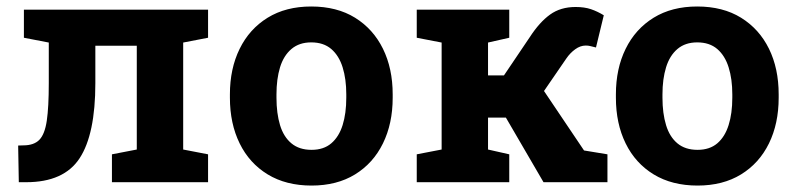

<svg xmlns="http://www.w3.org/2000/svg" viewBox="-20 -558 2434 588"><path d="M37.6 0 35.6 -112.3 51.3 -112.8Q84 -112.8 100.6 -129.9Q117.2 -147 123.3 -188.5Q129.4 -230 129.4 -303.2V-427.7L53.2 -442.4V-528.3H541H617.2V-442.4L541 -427.7V-100.1L617.2 -85.4V0H322.8V-85.4L398.9 -100.1V-418H272V-303.2Q272 -147 223.9 -73.5Q175.8 0 60.1 0Z M934.1 10.3Q856 10.3 799.8 -23.9Q743.7 -58.1 713.9 -118.9Q684.1 -179.7 684.1 -258.8V-269Q684.1 -347.7 713.9 -408.4Q743.7 -469.2 799.6 -503.7Q855.5 -538.1 933.1 -538.1Q1011.7 -538.1 1067.4 -503.7Q1123 -469.2 1152.8 -408.7Q1182.6 -348.1 1182.6 -269V-258.8Q1182.6 -179.7 1152.8 -118.9Q1123 -58.1 1067.4 -23.9Q1011.7 10.3 934.1 10.3ZM934.1 -99.1Q971.2 -99.1 994.6 -119.1Q1018.1 -139.2 1029.3 -175Q1040.5 -210.9 1040.5 -258.8V-269Q1040.5 -315.9 1029.3 -351.8Q1018.1 -387.7 994.4 -408Q970.7 -428.2 933.1 -428.2Q896.5 -428.2 872.6 -408Q848.6 -387.7 837.6 -351.8Q826.7 -315.9 826.7 -269V-258.8Q826.7 -210.9 837.6 -174.8Q848.6 -138.7 872.6 -118.9Q896.5 -99.1 934.1 -99.1Z M1256.3 0V-85.4L1332.5 -100.1V-427.7L1256.3 -442.4V-528.3H1539.6V-442.4L1474.6 -427.7V-327.1H1523.4L1602.5 -444.3Q1632.3 -490.2 1664.6 -513.4Q1696.8 -536.6 1742.7 -536.6Q1770 -536.6 1790 -529.8Q1810.1 -522.9 1829.1 -511.2L1805.2 -412.6Q1791.5 -416 1786.4 -417.2Q1781.2 -418.5 1773.9 -418.5Q1757.3 -418.5 1741.7 -407.2Q1726.1 -396 1714.4 -378.9L1646 -279.3L1768.6 -97.2L1840.3 -85.4V0H1644.5L1529.3 -197.8H1474.6V-100.1L1539.6 -85.4V0Z M2116.2 10.3Q2038.1 10.3 1981.9 -23.9Q1925.8 -58.1 1896 -118.9Q1866.2 -179.7 1866.2 -258.8V-269Q1866.2 -347.7 1896 -408.4Q1925.8 -469.2 1981.7 -503.7Q2037.6 -538.1 2115.2 -538.1Q2193.8 -538.1 2249.5 -503.7Q2305.2 -469.2 2335 -408.7Q2364.7 -348.1 2364.7 -269V-258.8Q2364.7 -179.7 2335 -118.9Q2305.2 -58.1 2249.5 -23.9Q2193.8 10.3 2116.2 10.3ZM2116.2 -99.1Q2153.3 -99.1 2176.8 -119.1Q2200.2 -139.2 2211.4 -175Q2222.7 -210.9 2222.7 -258.8V-269Q2222.7 -315.9 2211.4 -351.8Q2200.2 -387.7 2176.5 -408Q2152.8 -428.2 2115.2 -428.2Q2078.6 -428.2 2054.7 -408Q2030.8 -387.7 2019.8 -351.8Q2008.8 -315.9 2008.8 -269V-258.8Q2008.8 -210.9 2019.8 -174.8Q2030.8 -138.7 2054.7 -118.9Q2078.6 -99.1 2116.2 -99.1Z"/></svg>

Font: Robotiche
Style: Bold
Weight: 700
Designer: Google
Version: Version 2.001